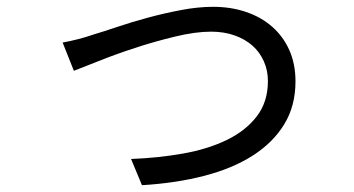

<svg xmlns="http://www.w3.org/2000/svg" viewBox="-20 -526 1040 564"><path d="M164 -401Q186 -405 209.5 -411Q233 -417 256 -425Q283 -433 324.5 -447Q366 -461 414 -474Q462 -487 512 -496.5Q562 -506 606 -506Q658 -506 702.5 -491Q747 -476 779.5 -447.5Q812 -419 830 -378.5Q848 -338 848 -287Q848 -215 815 -161Q782 -107 722.5 -69Q663 -31 580 -9.5Q497 12 397 18L365 -59Q445 -62 518 -75Q591 -88 646.5 -115Q702 -142 734.5 -184.5Q767 -227 767 -288Q767 -319 755 -346Q743 -373 721.5 -392Q700 -411 669 -422Q638 -433 600 -433Q554 -433 494 -418.5Q434 -404 376 -385Q318 -366 269.5 -346.5Q221 -327 197 -318L164 -401Z"/></svg>

Font: SpoqaHanSansJP-Regular
Style: Regular
Weight: 400
Designer: [Source Han Sans]
Ryoko NISHIZUKA  (kana & ideographs); Paul D. Hunt (Latin, Greek & Cyrillic); Wenlong ZHANG  (bopomofo
Foundry: Spoqa (http://bi.spoqa.com)
Version: Version 1.002.20150607